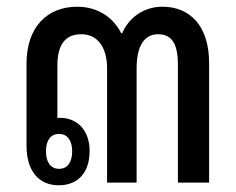

<svg xmlns="http://www.w3.org/2000/svg" viewBox="-20 -544 704 572"><path d="M155 8C214 8 247 -32 247 -94C247 -153 213 -193 158 -193C156 -193 153 -193 151 -192V-349C151 -406 171 -442 222 -442C271 -442 299 -403 299 -340V0H387V-341C387 -404 408 -442 451 -442C496 -442 510 -407 510 -351V0H603V-356C603 -467 546 -524 464 -524C407 -524 363 -490 344 -445H341C319 -490 273 -524 210 -524C122 -524 59 -465 59 -354V-110C59 -34 96 8 155 8ZM156 -41C130 -41 117 -62 117 -93C117 -125 130 -145 156 -145C182 -145 195 -124 195 -93C195 -62 182 -41 156 -41Z"/></svg>

Font: Noto Sans Thai Looped Condensed Medium
Style: Regular
Weight: 500
Width: 3
Designer: Sasikarn Vongin, Ben Mitchell
Foundry: The Fontpad Ltd
Version: Version 1.001